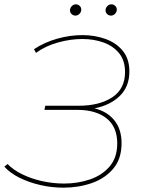

<svg xmlns="http://www.w3.org/2000/svg" viewBox="-43 -863 660 886"><path d="M250 3Q196 3 143.5 -9Q91 -21 47.5 -42.5Q4 -64 -23 -94L-8 -106Q18 -79 60 -58.5Q102 -38 152 -27Q202 -16 253 -16Q316 -16 372 -35Q428 -54 463 -95Q498 -136 498 -201Q498 -278 448.5 -317Q399 -356 314 -356H162L166 -375H319Q416 -375 475 -414Q534 -453 534 -530Q534 -584 506.5 -617.5Q479 -651 434.5 -667Q390 -683 337 -683Q282 -683 224.5 -667Q167 -651 123 -619L114 -636Q162 -668 221 -684.5Q280 -701 337 -701Q395 -701 444.5 -683Q494 -665 524 -628Q554 -591 554 -533Q554 -463 509.5 -420Q465 -377 393 -363Q451 -349 484.5 -308Q518 -267 518 -202Q518 -130 479.5 -84.5Q441 -39 380 -18Q319 3 250 3ZM305 -791Q295 -791 287.5 -798Q280 -805 280 -815Q280 -826 288 -834.5Q296 -843 307 -843Q317 -843 324.5 -836Q332 -829 332 -819Q332 -808 324 -799.5Q316 -791 305 -791ZM469 -791Q459 -791 451.5 -798Q444 -805 444 -815Q444 -826 452 -834.5Q460 -843 471 -843Q481 -843 488.5 -836Q496 -829 496 -819Q496 -808 488 -799.5Q480 -791 469 -791Z"/></svg>

Font: Montserrat Thin
Style: Italic
Weight: 100
Italic angle: -11.3°
Designer: Julieta Ulanovsky
Foundry: Julieta Ulanovsky
Version: Version 9.000; ttfautohint (v1.8.4.7-5d5b)